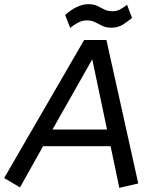

<svg xmlns="http://www.w3.org/2000/svg" viewBox="-48 -892 731 922"><path d="M-28 -37 356 -700H463L616 -11L525 10L483 -190H159L48 8ZM204 -270H466L395 -607ZM586 -806Q565 -788 541.5 -773.5Q518 -759 487 -759Q461 -759 443 -768Q425 -777 408.5 -785.5Q392 -794 369 -794Q347 -794 327 -783.5Q307 -773 289 -758L265 -820Q288 -842 318 -857Q348 -872 376 -872Q402 -872 419.5 -863.5Q437 -855 453 -846.5Q469 -838 493 -838Q513 -838 530 -847.5Q547 -857 562 -869Z"/></svg>

Font: ABeeZee
Style: Italic
Weight: 400
Italic angle: -10°
Designer: Anja Meiners
Foundry: Anja Meiners
Version: Version 1.003; ttfautohint (v1.8.3)